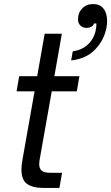

<svg xmlns="http://www.w3.org/2000/svg" viewBox="-20 -930 550 950"><path d="M197 0Q142 0 114 -20Q86 -40 86 -91Q86 -109 91 -139L151 -478H62L75 -553H164L201 -763H286L249 -553H373L360 -478H236L179 -156Q174 -133 174 -118Q174 -96 186.5 -85.5Q199 -75 230 -75H287L274 0ZM340 -676Q395 -684 426 -721.5Q457 -759 457 -814H445Q442 -803 431.5 -797.5Q421 -792 408 -792Q390 -792 378 -803.5Q366 -815 366 -835Q366 -867 387 -888.5Q408 -910 441 -910Q474 -910 492 -887.5Q510 -865 510 -826Q510 -811 507 -794Q496 -733 451.5 -686Q407 -639 332 -631Z"/></svg>

Font: Open Sauce Sans
Style: Italic
Weight: 400
Italic angle: -10°
Designer: Alfredo Marco Pradil
Foundry: Creative Sauce Fz LLC
Version: Version 1.477